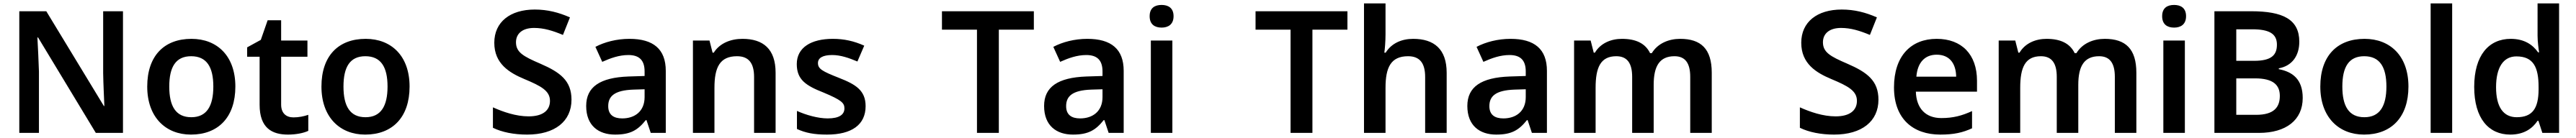

<svg xmlns="http://www.w3.org/2000/svg" viewBox="-20 -780 15083 810"><path d="M700 0V-714H584V-351C585 -286 589 -211 591 -158H588L251 -714H93V0H208V-360C206 -430 202 -500 199 -560H203L541 0Z M1358 -272C1358 -452 1251 -552 1101 -552C941 -552 842 -452 842 -272C842 -92 950 10 1098 10C1258 10 1358 -92 1358 -272ZM971 -272C971 -387 1009 -450 1099 -450C1190 -450 1229 -387 1229 -272C1229 -157 1190 -92 1100 -92C1009 -92 971 -157 971 -272Z M1698 -91C1656 -91 1626 -115 1626 -166V-447H1780V-542H1626V-661H1547L1507 -546L1427 -502V-447H1500V-165C1500 -28 1573 10 1666 10C1713 10 1758 1 1785 -12V-106C1759 -97 1729 -91 1698 -91Z M2378 -272C2378 -452 2271 -552 2121 -552C1961 -552 1862 -452 1862 -272C1862 -92 1970 10 2118 10C2278 10 2378 -92 2378 -272ZM1991 -272C1991 -387 2029 -450 2119 -450C2210 -450 2249 -387 2249 -272C2249 -157 2210 -92 2120 -92C2029 -92 1991 -157 1991 -272Z M3326 -195C3326 -307 3259 -356 3144 -406C3044 -449 3001 -473 3001 -532C3001 -582 3038 -616 3107 -616C3164 -616 3216 -600 3276 -575L3317 -678C3251 -707 3186 -724 3111 -724C2967 -724 2874 -651 2874 -529C2874 -406 2962 -353 3050 -316C3148 -275 3200 -247 3200 -188C3200 -134 3161 -97 3075 -97C3001 -97 2926 -123 2866 -150V-30C2919 -4 2989 10 3066 10C3229 10 3326 -68 3326 -195Z M3665 -552C3590 -552 3519 -533 3466 -505L3506 -417C3555 -439 3605 -457 3659 -457C3719 -457 3754 -430 3754 -361V-334L3660 -331C3493 -325 3412 -270 3412 -158C3412 -43 3484 10 3581 10C3671 10 3714 -16 3761 -75H3765L3790 0H3878V-364C3878 -492 3805 -552 3665 -552ZM3688 -254 3754 -256V-210C3754 -127 3697 -85 3623 -85C3574 -85 3541 -105 3541 -157C3541 -215 3577 -250 3688 -254Z M4327 -552C4259 -552 4194 -527 4159 -471H4152L4134 -542H4037V0H4163V-265C4163 -384 4194 -450 4295 -450C4364 -450 4395 -409 4395 -328V0H4521V-353C4521 -493 4448 -552 4327 -552Z M5048 -157C5048 -250 4989 -285 4892 -323C4793 -362 4769 -376 4769 -410C4769 -440 4797 -457 4852 -457C4902 -457 4950 -440 5000 -419L5040 -512C4980 -539 4922 -552 4856 -552C4729 -552 4645 -501 4645 -404C4645 -313 4697 -278 4801 -237C4906 -193 4924 -176 4924 -144C4924 -108 4895 -85 4826 -85C4769 -85 4699 -105 4646 -129V-23C4696 0 4746 10 4822 10C4967 10 5048 -48 5048 -157Z M5828 0V-606H6033V-714H5495V-606H5700V0Z M6346 -552C6271 -552 6200 -533 6147 -505L6187 -417C6236 -439 6286 -457 6340 -457C6400 -457 6435 -430 6435 -361V-334L6341 -331C6174 -325 6093 -270 6093 -158C6093 -43 6165 10 6262 10C6352 10 6395 -16 6442 -75H6446L6471 0H6559V-364C6559 -492 6486 -552 6346 -552ZM6369 -254 6435 -256V-210C6435 -127 6378 -85 6304 -85C6255 -85 6222 -105 6222 -157C6222 -215 6258 -250 6369 -254Z M6781 -751C6742 -751 6711 -734 6711 -685C6711 -636 6742 -618 6781 -618C6819 -618 6851 -636 6851 -685C6851 -734 6819 -751 6781 -751ZM6844 -542H6718V0H6844Z M7664 0V-606H7869V-714H7331V-606H7536V0Z M8092 -579V-760H7966V0H8092V-265C8092 -384 8123 -450 8224 -450C8293 -450 8324 -409 8324 -328V0H8450V-353C8450 -492 8376 -552 8254 -552C8186 -552 8127 -526 8093 -471H8085C8088 -491 8092 -536 8092 -579Z M8824 -552C8749 -552 8678 -533 8625 -505L8665 -417C8714 -439 8764 -457 8818 -457C8878 -457 8913 -430 8913 -361V-334L8819 -331C8652 -325 8571 -270 8571 -158C8571 -43 8643 10 8740 10C8830 10 8873 -16 8920 -75H8924L8949 0H9037V-364C9037 -492 8964 -552 8824 -552ZM8847 -254 8913 -256V-210C8913 -127 8856 -85 8782 -85C8733 -85 8700 -105 8700 -157C8700 -215 8736 -250 8847 -254Z M9817 -552C9751 -552 9686 -526 9651 -468H9641C9613 -526 9557 -552 9476 -552C9413 -552 9351 -527 9318 -471H9311L9293 -542H9196V0H9322V-265C9322 -384 9351 -450 9443 -450C9507 -450 9536 -409 9536 -329V0H9662V-282C9662 -391 9696 -450 9784 -450C9847 -450 9876 -409 9876 -329V0H10002V-353C10002 -493 9939 -552 9817 -552Z M10978 -195C10978 -307 10911 -356 10796 -406C10696 -449 10653 -473 10653 -532C10653 -582 10690 -616 10759 -616C10816 -616 10868 -600 10928 -575L10969 -678C10903 -707 10838 -724 10763 -724C10619 -724 10526 -651 10526 -529C10526 -406 10614 -353 10702 -316C10800 -275 10852 -247 10852 -188C10852 -134 10813 -97 10727 -97C10653 -97 10578 -123 10518 -150V-30C10571 -4 10641 10 10718 10C10881 10 10978 -68 10978 -195Z M11319 -552C11169 -552 11069 -452 11069 -267C11069 -82 11181 10 11340 10C11420 10 11472 -2 11526 -27V-128C11467 -101 11416 -87 11346 -87C11254 -87 11200 -144 11197 -242H11555V-306C11555 -461 11465 -552 11319 -552ZM11319 -459C11396 -459 11432 -405 11433 -330H11200C11207 -415 11251 -459 11319 -459Z M12303 -552C12237 -552 12172 -526 12137 -468H12127C12099 -526 12043 -552 11962 -552C11899 -552 11837 -527 11804 -471H11797L11779 -542H11682V0H11808V-265C11808 -384 11837 -450 11929 -450C11993 -450 12022 -409 12022 -329V0H12148V-282C12148 -391 12182 -450 12270 -450C12333 -450 12362 -409 12362 -329V0H12488V-353C12488 -493 12425 -552 12303 -552Z M12709 -751C12670 -751 12639 -734 12639 -685C12639 -636 12670 -618 12709 -618C12747 -618 12779 -636 12779 -685C12779 -734 12747 -751 12709 -751ZM12772 -542H12646V0H12772Z M13160 -714H12945V0H13206C13364 0 13462 -75 13462 -205C13462 -317 13400 -359 13322 -374V-379C13399 -393 13442 -452 13442 -535C13442 -667 13345 -714 13160 -714ZM13177 -423H13073V-608H13167C13266 -608 13311 -582 13311 -518C13311 -456 13278 -423 13177 -423ZM13073 -320H13183C13292 -320 13328 -279 13328 -217C13328 -150 13293 -106 13189 -106H13073Z M14081 -272C14081 -452 13974 -552 13824 -552C13664 -552 13565 -452 13565 -272C13565 -92 13673 10 13821 10C13981 10 14081 -92 14081 -272ZM13694 -272C13694 -387 13732 -450 13822 -450C13913 -450 13952 -387 13952 -272C13952 -157 13913 -92 13823 -92C13732 -92 13694 -157 13694 -272Z M14337 0V-760H14211V0Z M14677 10C14758 10 14807 -26 14837 -71H14842L14865 0H14963V-760H14837V-570C14837 -536 14843 -492 14846 -473H14840C14809 -517 14760 -552 14680 -552C14552 -552 14466 -456 14466 -270C14466 -85 14551 10 14677 10ZM14715 -92C14636 -92 14594 -153 14594 -268C14594 -383 14636 -449 14713 -449C14813 -449 14843 -385 14843 -269V-253C14842 -145 14808 -92 14715 -92Z"/></svg>

Font: Noto Sans Tai Tham SemiBold
Style: Regular
Weight: 600
Designer: Monotype Design Team 2013. Revised by David WIlliams 2020
Foundry: Monotype Imaging Inc.
Version: Version 2.002